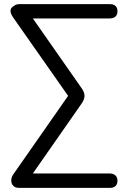

<svg xmlns="http://www.w3.org/2000/svg" viewBox="-20 -725 622 925"><path d="M507.8 -705.1Q545.9 -705.1 545.9 -670.9Q545.9 -636.7 507.8 -636.2H138.2L371.1 -303.2Q387.2 -281.2 387.2 -263.2Q387.2 -245.1 371.1 -223.1L138.2 110.8H507.8Q525.9 110.8 535.9 119.9Q545.9 128.9 545.9 145Q545.9 180.2 507.8 180.2H71.8Q53.7 180.2 43.9 170.2Q34.2 160.2 34.2 144.5Q34.2 128.9 43.9 115.2L308.1 -263.2L43.9 -640.1Q21 -673.3 37.6 -689.2Q54.2 -705.1 71.8 -705.1Z"/></svg>

Font: Nunito-Regular
Style: Regular
Weight: 400
Designer: Vernon Adams
Foundry: newtypography
Version: Version 3.000